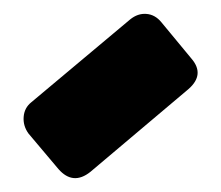

<svg xmlns="http://www.w3.org/2000/svg" viewBox="-20 39 317 276"><path d="M167 67Q178 58 190.5 59Q203 60 212 71L255 123Q275 146 251 167L110 286Q85 306 64 282L21 231Q13 220 14 207Q15 194 25 186Z"/></svg>

Font: LT Crewmate
Style: Regular
Weight: 400
Designer: Daniel Lyons
Foundry: LyonsType
Version: Version 1.001;FEAKit 1.0